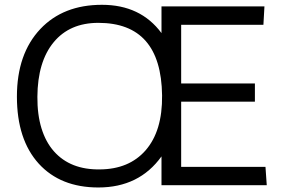

<svg xmlns="http://www.w3.org/2000/svg" viewBox="-20 -786 1204 815"><path d="M665.5 -122.1Q570.8 9.8 397.5 9.8Q236.8 9.8 144.5 -91.3Q51.8 -193.4 51.8 -376Q51.8 -557.6 151.4 -663.1Q248.5 -765.6 412.6 -765.6Q576.7 -765.6 665.5 -645.5V-758.8H1102.5L1098.1 -680.7H749V-431.6H1062V-354.5H749V-77.6H1106.9L1112.3 0H665.5ZM138.7 -375Q138.2 -299.3 156.2 -241Q174.3 -182.6 209 -143.6Q278.8 -64.9 404.3 -66.9Q527.8 -67.9 597.7 -147.5Q669.9 -230 668 -381.3Q664.1 -689 397.5 -689Q275.9 -689 208 -606.9Q139.6 -524.4 138.7 -375Z"/></svg>

Font: Duru Sans
Style: Regular
Weight: 400
Designer: Onur Yazõcõgil
Foundry: Onur Yazõcõgil
Version: Version 1.001